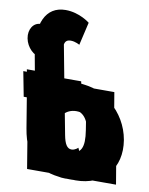

<svg xmlns="http://www.w3.org/2000/svg" viewBox="-160 -944 801 1029"><g transform="rotate(10 240.5 -430.0)"><path d="M9 -513H-54L-28 -378H35L106 0C172 0 254 -10 220 -200L186 -378H287L261 -513H161L141 -617C128 -688 131 -718 169 -718C194 -718 217 -704 217 -704L246 -829C246 -829 190 -875 113 -875C4 -875 -39 -772 -11 -622Z M122 -487H-29L16 -214C43 -50 128 15 292 15C456 15 519 -50 492 -214L446 -487H295L331 -260C346 -166 328 -129 265 -129C202 -129 173 -166 158 -260Z M208 0 172 -228C157 -322 175 -358 238 -358C301 -358 330 -322 345 -228L381 0H533L487 -273C460 -437 375 -502 211 -502C47 -502 -15 -437 12 -273L57 0Z M262 -357C307 -357 338 -336 338 -336L368 -454C368 -454 309 -502 212 -502C85 -502 -11 -386 13 -242C37 -99 172 15 299 15C396 15 437 -31 437 -31L364 -152C364 -152 338 -130 293 -130C236 -130 182 -180 173 -244C164 -307 205 -357 262 -357Z M18 -513H-45L-20 -378H43L81 -181C98 -90 146 15 267 15C329 15 372 -17 372 -17L308 -160C308 -160 293 -144 273 -144C249 -144 235 -167 226 -215L195 -378C302 -379 266 -459 261 -513H169L133 -704H-18Z M63 0H216L117 -526H-37ZM-62 -690C-53 -642 -12 -602 27 -602C66 -602 92 -642 83 -690C74 -738 33 -778 -6 -778C-45 -778 -71 -738 -62 -690Z M16 -243C41 -92 165 15 323 15C474 15 566 -92 541 -243C515 -395 381 -502 236 -502C88 -502 -10 -395 16 -243ZM176 -243C167 -306 207 -351 264 -351C320 -351 372 -306 381 -243C390 -180 353 -136 294 -136C232 -136 185 -180 176 -243Z M216 0 180 -228C165 -322 183 -358 246 -358C309 -358 338 -322 353 -228L389 0H541L495 -273C468 -437 383 -502 219 -502C55 -502 -7 -437 20 -273L65 0Z"/></g></svg>

Font: Poland Can Into
Style: Bold
Weight: 700
Foundry: Cannot Into Space Fonts
Version: Version 0.99